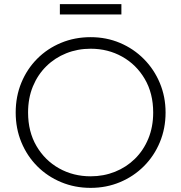

<svg xmlns="http://www.w3.org/2000/svg" viewBox="-20 -895 878 930"><path d="M419 15Q342 15 275.8 -12.8Q209.5 -40.5 160.2 -90Q111 -139.5 83.5 -206Q56 -272.5 56 -350Q56 -428 83.5 -494.5Q111 -561 160.2 -610.5Q209.5 -660 275.8 -687.5Q342 -715 419 -715Q495.5 -715 561.5 -687Q627.5 -659 677 -609Q726.5 -559 754.2 -492.8Q782 -426.5 782 -350Q782 -272.5 754.2 -206Q726.5 -139.5 677 -90Q627.5 -40.5 561.5 -12.8Q495.5 15 419 15ZM419 -41Q482 -41 537 -63Q592 -85 633.5 -125.8Q675 -166.5 698.5 -223.5Q722 -280.5 722 -350Q722 -443 681.2 -512.5Q640.5 -582 571.8 -620.5Q503 -659 419 -659Q356 -659 301 -637Q246 -615 204.5 -574.2Q163 -533.5 139.5 -476.8Q116 -420 116 -350Q116 -257 156.8 -187.5Q197.5 -118 266.2 -79.5Q335 -41 419 -41ZM270 -825V-875H568V-825Z"/></svg>

Font: Geologica-Sharp
Style: Regular
Weight: 100
Designer: Sindre Bremnes, Frode Helland
Foundry: Monokrom Skriftforlag AS
Version: Version 1.010;gftools[0.9.28]